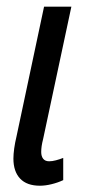

<svg xmlns="http://www.w3.org/2000/svg" viewBox="-20 -558 275 587"><path d="M102.1 9.8Q62 9.8 41.5 -12Q21 -33.7 21 -73.2Q21 -85.9 23.4 -104Q25.9 -122.1 30.3 -140.1L114.7 -537.6H198.2L111.8 -132.8Q108.9 -121.6 107.4 -111.8Q106 -102.1 106 -93.3Q106 -80.1 112.1 -72.5Q118.2 -64.9 130.4 -64.9Q139.6 -64.9 150.9 -67.9Q162.1 -70.8 173.3 -75.2V-7.3Q156.7 0.5 137.7 5.1Q118.7 9.8 102.1 9.8Z"/></svg>

Font: Open Sans Condensed Medium
Style: Italic
Weight: 500
Width: 3
Italic angle: -12°
Designer: Monotype Design Team
Foundry: Monotype Imaging Inc.
Version: Version 3.000